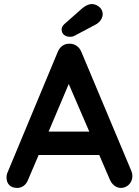

<svg xmlns="http://www.w3.org/2000/svg" viewBox="-20 -919 685 944"><path d="M575 5C603 5 631 -18 631 -54C631 -62 629 -70 626 -78L380 -664C370 -689 348 -704 324 -704C298 -706 275 -691 264 -664L15 -66C13 -59 12 -53 12 -47C12 -17 29 5 65 5C88 5 109 -10 118 -35L170 -157H468L520 -36C531 -11 551 5 575 5ZM348 -744 448 -797C472 -809 485 -830 485 -850C485 -880 455 -899 432 -899C414 -899 397 -889 383 -877L297 -801C287 -792 283 -783 283 -774C283 -752 300 -738 325 -738C332 -738 340 -739 348 -744ZM419 -272H219L318 -506Z"/></svg>

Font: Hotpoint
Style: Bold
Weight: 700
Designer: Andrew Paglinawan, Luciano Perondi, Riccardo Olocco
Foundry: CAST Cooperativa Anonima Servizi Tipografici
Version: Version 1.000;PS 2.1;hotconv 16.6.51;makeotf.lib2.5.65220